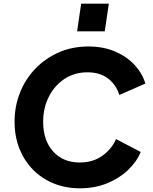

<svg xmlns="http://www.w3.org/2000/svg" viewBox="-20 -1009 828 1041"><path d="M413 12Q336 12 271 -14.5Q206 -41 158.5 -89.5Q111 -138 85 -204Q59 -270 59 -349Q59 -433 88.5 -507Q118 -581 172 -637Q226 -693 299 -725Q372 -757 459 -757Q541 -757 604.5 -729.5Q668 -702 710 -656.5Q752 -611 768 -556L627 -494Q611 -548 567 -582.5Q523 -617 454 -617Q385 -617 331 -582Q277 -547 245.5 -486Q214 -425 214 -348Q214 -248 268 -188Q322 -128 412 -128Q484 -128 535 -164.5Q586 -201 609 -255L743 -185Q720 -130 672.5 -85.5Q625 -41 559 -14.5Q493 12 413 12ZM398 -839 420 -989H570L548 -839Z"/></svg>

Font: Plus Jakarta Sans ExtraBold
Style: Italic
Weight: 800
Italic angle: -8°
Designer: Gumpita Rahayu
Foundry: Tokotype
Version: Version 2.071; ttfautohint (v1.8.4.7-5d5b);gftools[0.9.29]